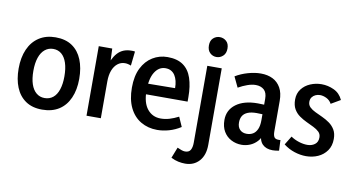

<svg xmlns="http://www.w3.org/2000/svg" viewBox="-95 -1065 2883 1558"><g transform="rotate(10 1347.0 -286.0)"><path d="M414 -282Q414 -347 399 -393Q384 -439 355.5 -463Q327 -487 287 -487Q248 -487 218.5 -463Q189 -439 173.5 -393.5Q158 -348 158 -284Q158 -220 173 -175Q188 -130 217 -106Q246 -82 285 -82Q326 -82 355 -105.5Q384 -129 399 -174.5Q414 -220 414 -282ZM536 -284Q536 -193 506 -125.5Q476 -58 419.5 -22Q363 14 282 14Q200 14 145.5 -23.5Q91 -61 64 -127.5Q37 -194 37 -282Q37 -373 67 -441Q97 -509 154 -546Q211 -583 290 -583Q372 -583 426.5 -546Q481 -509 508.5 -441.5Q536 -374 536 -284Z M646 0V-573H757L764 -405H738Q757 -489 799.5 -536Q842 -583 912 -583Q920 -583 927.5 -583Q935 -583 943 -581L930 -463Q904 -474 880 -474Q846 -474 819.5 -453Q793 -432 778.5 -394Q764 -356 764 -304V0Z M1230 14Q1154 14 1094.5 -21Q1035 -56 1002 -124Q969 -192 969 -289Q969 -385 1001.5 -450Q1034 -515 1089.5 -549Q1145 -583 1212 -583Q1292 -583 1341 -548.5Q1390 -514 1412 -448Q1434 -382 1434 -292V-255H1035L1037 -342L1315 -345Q1315 -377 1308.5 -403.5Q1302 -430 1289.5 -449.5Q1277 -469 1257.5 -480Q1238 -491 1211 -491Q1157 -491 1123.5 -438Q1090 -385 1090 -285Q1090 -185 1132 -133.5Q1174 -82 1242 -82Q1278 -82 1313.5 -92.5Q1349 -103 1388 -123L1423 -44Q1376 -14 1326.5 0Q1277 14 1230 14Z M1501 244Q1474 244 1444.5 238Q1415 232 1384 216L1419 127Q1437 135 1453 141Q1469 147 1483 147Q1516 147 1528.5 124.5Q1541 102 1541 65V-569H1660V62Q1660 147 1616 195.5Q1572 244 1501 244ZM1601 -652Q1570 -652 1547.5 -673.5Q1525 -695 1525 -735Q1525 -775 1548 -795.5Q1571 -816 1601 -816Q1632 -816 1655 -795.5Q1678 -775 1678 -735Q1678 -695 1654.5 -673.5Q1631 -652 1601 -652Z M2067 -114 2090 -113Q2079 -69 2053 -41Q2027 -13 1993.5 0.5Q1960 14 1925 14Q1879 14 1839.5 -6.5Q1800 -27 1777 -66Q1754 -105 1754 -161Q1754 -243 1819 -291.5Q1884 -340 1997 -340Q2019 -340 2048.5 -338.5Q2078 -337 2101 -332V-254Q2076 -258 2053.5 -259.5Q2031 -261 2002 -261Q1957 -261 1928.5 -249Q1900 -237 1887 -215Q1874 -193 1874 -161Q1874 -123 1895 -102Q1916 -81 1951 -81Q1980 -81 2002 -94Q2024 -107 2037 -135.5Q2050 -164 2050 -210V-387Q2050 -438 2024 -461Q1998 -484 1956 -484Q1925 -484 1888 -471Q1851 -458 1814 -437L1773 -523Q1819 -551 1875 -567Q1931 -583 1981 -583Q2037 -583 2079 -562Q2121 -541 2145 -498.5Q2169 -456 2169 -391V-141Q2169 -108 2178.5 -93Q2188 -78 2214 -78Q2217 -78 2221.5 -78Q2226 -78 2230 -79L2234 8Q2220 11 2206.5 12.5Q2193 14 2181 14Q2127 14 2097 -16.5Q2067 -47 2067 -114Z M2456 14Q2409 14 2360 -2Q2311 -18 2270 -50L2314 -122Q2345 -101 2381.5 -89.5Q2418 -78 2451 -78Q2487 -78 2512.5 -97Q2538 -116 2538 -154Q2538 -182 2520 -199.5Q2502 -217 2473.5 -231Q2445 -245 2414 -259.5Q2383 -274 2354.5 -294Q2326 -314 2308 -345Q2290 -376 2290 -424Q2290 -474 2317.5 -510Q2345 -546 2389 -564.5Q2433 -583 2481 -583Q2534 -583 2583.5 -560Q2633 -537 2657 -484L2580 -439Q2565 -467 2537.5 -480.5Q2510 -494 2484 -494Q2464 -494 2446.5 -486Q2429 -478 2418 -463Q2407 -448 2407 -425Q2407 -399 2425 -381.5Q2443 -364 2471.5 -350.5Q2500 -337 2531.5 -322.5Q2563 -308 2591 -288Q2619 -268 2637 -238Q2655 -208 2655 -162Q2655 -105 2627 -65.5Q2599 -26 2554 -6Q2509 14 2456 14Z"/></g></svg>

Font: Yaldevi ExtraLight SemiBold
Style: Regular
Weight: 600
Version: Version 1.100